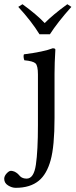

<svg xmlns="http://www.w3.org/2000/svg" viewBox="-68 -672 360 915"><path d="M112.8 -316.9Q112.8 -358.9 101.3 -369.9Q89.8 -380.9 47.9 -384.8Q42 -401.9 45.9 -413.1Q141.1 -425.3 183.1 -441.9Q196.3 -441.9 195.8 -435.1Q191.9 -371.1 191.9 -320.8V-109.9Q191.9 24.9 173.3 91.6Q154.8 158.2 117.2 189Q76.2 223.1 6.8 223.1Q-11.2 223.1 -29.5 211.7Q-47.9 200.2 -47.9 180.2Q-47.9 167 -36.4 154.5Q-24.9 142.1 -16.1 142.1Q-11.2 142.1 -6.1 143.6Q-1 145 2.4 146.5Q5.9 147.9 10.5 151.4Q15.1 154.8 17.1 156.5Q19 158.2 22.9 162.6Q26.9 167 27.8 168Q39.1 179.2 59.1 179.2Q93.3 179.2 103 113Q112.8 46.9 112.8 -76.2ZM120.1 -508.8Q82 -570.8 19 -639.2L39.1 -651.9Q109.9 -600.1 145 -562Q183.1 -601.1 252.9 -651.9L272 -639.2Q205.1 -564 169.9 -508.8Z"/></svg>

Font: Linux Libertine
Style: Regular
Weight: 400
Designer: Philipp H. Poll
Foundry: Philipp H. Poll
Version: Version 5.3.0 ; ttfautohint (v0.9)